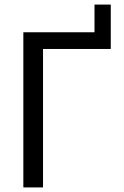

<svg xmlns="http://www.w3.org/2000/svg" viewBox="-20 -835 540 839"><path d="M464 -815V-621H168V-16H82V-694H393V-815Z"/></svg>

Font: D2Coding ligature
Style: Regular
Weight: 400
Monospace: yes
Designer: Yong-Rak Park; Jeong-Hwan Yoon; Sang-Min Lee;
Foundry: NHN Corporation
Version: Version 1.3.2; Build 20180524